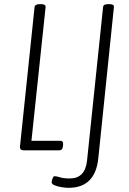

<svg xmlns="http://www.w3.org/2000/svg" viewBox="-20 -722 620 922"><path d="M309 180Q296 180 276.5 177Q257 174 242.5 168Q228 162 228 153Q228 148 232 136Q236 124 242 124Q250 124 268 129.5Q286 135 315 135Q389 135 398 49L475 -688Q476 -702 498 -702H506Q529 -702 527 -688L452 39Q437 180 309 180ZM94 0Q74 0 76 -19L146 -688Q148 -702 170 -702H178Q200 -702 199 -688L131 -46H269Q285 -46 283 -28L282 -18Q280 0 264 0Z"/></svg>

Font: Asap Condensed Condensed ExtraLight
Style: Italic
Weight: 200
Width: 3
Italic angle: -6°
Designer: Pablo Cosgaya
Foundry: Omnibus-Type
Version: Version 3.001; ttfautohint (v1.8.4.7-5d5b)